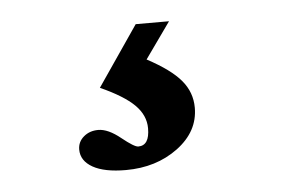

<svg xmlns="http://www.w3.org/2000/svg" viewBox="-31 -39 466 314"><g transform="rotate(-5 202.0 118.0)"><path d="M164.6 236.3Q129.4 236.3 110.4 225.6Q91.3 214.8 91.3 196.3Q91.3 183.6 101.1 175.3Q110.8 167 125 167Q141.1 167 161.6 183.6Q181.6 199.7 188 199.7Q206.5 199.7 206.5 171.4Q206.5 149.9 189.2 132.8Q171.9 115.7 133.8 98.6L201.2 0H255.9L213.9 59.1Q252.4 79.6 269 99.4Q285.6 119.1 285.6 144.5Q285.6 183.6 250 210Q214.4 236.3 164.6 236.3Z"/></g></svg>

Font: Elstob 14pt SemiBold
Style: Regular
Weight: 600
Designer: Peter S. Baker
Version: Version 1.015